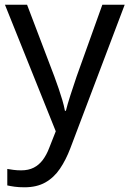

<svg xmlns="http://www.w3.org/2000/svg" viewBox="-20 -556 550 816"><path d="M1 -536H95L211 -231Q221 -204 229.5 -179Q238 -154 245 -130.5Q252 -107 256 -85H260Q266 -110 279 -150.5Q292 -191 306 -232L415 -536H510L279 74Q260 124 234.5 161.5Q209 199 172.5 219.5Q136 240 84 240Q60 240 42 237.5Q24 235 11 232V162Q22 164 37.5 166Q53 168 70 168Q101 168 123.5 156.5Q146 145 162 123.5Q178 102 189 73L217 2Z"/></svg>

Font: lkorean85
Style: Book
Weight: 400
Designer: Jelle Bosma - Monotype Design Team
Foundry: Monotype Imaging Inc.
Version: Version 2.003